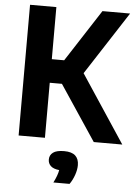

<svg xmlns="http://www.w3.org/2000/svg" viewBox="-63 -788 777 1083"><g transform="rotate(5 325.0 -246.5)"><path d="M62.5 0V-740H211.5V-445H281.5L472.5 -740H629L397 -382L649.5 0H488L280.5 -311.5H211.5V0ZM281 247Q302.5 204.5 307.5 174.5Q274.5 171 259.2 156.5Q244 142 244 120Q244 95 263.8 80.2Q283.5 65.5 326.5 65.5Q369.5 65.5 389.8 84.2Q410 103 410 138Q410 164 399.5 194Q389 224 372.5 247Z"/></g></svg>

Font: Encode Sans Semi Condensed
Style: Bold
Weight: 700
Width: 4
Designer: Multiple Designers
Foundry: Impallari Type
Version: Version 3.000; ttfautohint (v1.8.3) -l 8 -r 50 -G 200 -x 14 